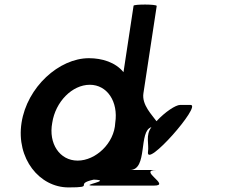

<svg xmlns="http://www.w3.org/2000/svg" viewBox="-20 -810 1097 838"><path d="M74 -274C50 -118 152 8 279 8C402 8 298 -6 389 -26C477 -23 320 0 388 0H653C728 0 579 -68 663 -68H547C627 -68 583 -239 641 -255C614 -220 631 -180 626 -148C614 -70 862 -352 812 -352H766C747 -352 701 -322 663 -281C645 -307 598 -352 606 -403L664 -784C665 -792 564 -792 563 -785L519 -495C484 -538 426 -556 368 -556C238 -556 98 -430 74 -274ZM208 -274C222 -366 295 -440 372 -440C448 -440 497 -366 483 -274C479 -184 397 -109 319 -109C240 -109 191 -184 208 -274Z"/></svg>

Font: Ampere
Style: SCCndIta
Weight: 400
Version: Version 1